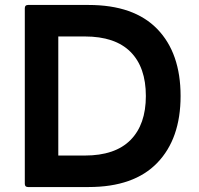

<svg xmlns="http://www.w3.org/2000/svg" viewBox="-20 -754 804 774"><path d="M93 0Q80 0 80 -13V-721Q80 -734 93 -734H337Q520 -734 614 -637Q708 -540 708 -367Q708 -195 614 -97.5Q520 0 337 0ZM322 -607H215V-127H322Q444 -127 506 -189.5Q568 -252 568 -367Q568 -483 506 -545Q444 -607 322 -607Z"/></svg>

Font: LINE Seed Sans App
Style: Bold
Weight: 700
Designer: LINE VX Design & Dalton Maag Ltd & Sandoll Inc
Foundry: Dalton Maag Ltd
Version: Version 1.003